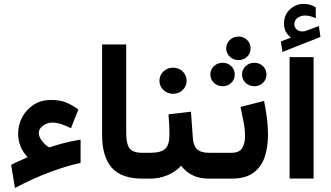

<svg xmlns="http://www.w3.org/2000/svg" viewBox="-20 -908 1683 976"><path d="M177.2 -231.9Q177.2 -213.9 192.4 -193.1Q207.5 -172.4 230 -158.7Q264.6 -169.9 289.6 -176.8Q314.5 -183.6 337.6 -188.5Q360.8 -193.4 389.6 -198.2V-80.1Q319.3 -64.9 234.1 -33.2Q148.9 -1.5 56.2 47.4L36.6 -69.8Q56.6 -80.6 77.4 -89.6Q98.1 -98.6 120.6 -108.9Q72.3 -159.7 72.3 -228.5Q72.3 -275.4 93.8 -314.2Q115.2 -353 152.8 -376.5Q190.4 -399.9 238.3 -399.9Q285.2 -399.9 315.9 -387.2Q346.7 -374.5 378.4 -351.6L340.8 -256.3Q316.9 -268.1 293.5 -276.4Q270 -284.7 244.6 -284.7Q220.7 -284.7 199 -269.3Q177.2 -253.9 177.2 -231.9Z M499 -682.1H621.6V-231.9Q621.6 -176.8 638.4 -154.1Q655.3 -131.3 703.6 -131.3H715.8V0H703.6Q597.7 0 548.3 -55.4Q499 -110.8 499 -222.7Z M836.4 -326.7 950.7 -340.3 960.4 -205.6Q962.9 -167 982.2 -149.2Q1001.5 -131.3 1042.5 -131.3H1052.7V0H1041.5Q991.7 0 957.3 -18.1Q922.9 -36.1 900.9 -65.4Q872.1 -34.2 830.8 -17.1Q789.6 0 743.2 0H696.3V-131.3H743.2Q798.3 -131.3 819.8 -151.4Q841.3 -171.4 841.3 -222.2Q841.3 -249.5 840.1 -275.4Q838.9 -301.3 836.4 -326.7ZM790.5 -497.6Q790.5 -525.4 810.8 -544.7Q831.1 -564 859.9 -564Q888.7 -564 908.7 -544.7Q928.7 -525.4 928.7 -497.6Q928.7 -469.7 908.7 -450.4Q888.7 -431.2 859.9 -431.2Q831.1 -431.2 810.8 -450.4Q790.5 -469.7 790.5 -497.6Z M1129.9 -662.1Q1129.9 -687.5 1148.2 -704.8Q1166.5 -722.2 1192.4 -722.2Q1218.3 -722.2 1236.1 -704.8Q1253.9 -687.5 1253.9 -662.1Q1253.9 -636.7 1236.1 -619.6Q1218.3 -602.5 1192.4 -602.5Q1166.5 -602.5 1148.2 -619.9Q1129.9 -637.2 1129.9 -662.1ZM1210.4 -529.3Q1210.4 -554.7 1228.8 -571.8Q1247.1 -588.9 1272.9 -588.9Q1298.8 -588.9 1316.7 -571.8Q1334.5 -554.7 1334.5 -529.3Q1334.5 -503.9 1316.7 -486.8Q1298.8 -469.7 1272.9 -469.7Q1247.1 -469.7 1228.8 -486.8Q1210.4 -503.9 1210.4 -529.3ZM1049.3 -529.3Q1049.3 -554.7 1067.6 -571.8Q1085.9 -588.9 1111.8 -588.9Q1137.7 -588.9 1155.5 -571.8Q1173.3 -554.7 1173.3 -529.3Q1173.3 -503.9 1155.5 -486.8Q1137.7 -469.7 1111.8 -469.7Q1085.9 -469.7 1067.6 -486.8Q1049.3 -503.9 1049.3 -529.3ZM1157.2 0H1033.2V-131.3H1157.2Q1196.8 -131.3 1211.2 -155.3Q1225.6 -179.2 1225.6 -216.3Q1225.6 -249.5 1218.3 -288.3Q1210.9 -327.1 1202.6 -364.3L1322.3 -395Q1331.5 -350.6 1336.9 -306.9Q1342.3 -263.2 1342.3 -223.6Q1342.3 -159.7 1325.2 -109.1Q1308.1 -58.6 1267.6 -29.3Q1227.1 0 1157.2 0Z M1459 -716.8Q1442.4 -730.5 1433.1 -746.3Q1423.8 -762.2 1423.8 -789.1Q1423.8 -832.5 1453.9 -860.4Q1483.9 -888.2 1522.5 -888.2Q1542.5 -888.2 1556.4 -883.8Q1570.3 -879.4 1585 -871.1L1585.4 -814.9Q1557.6 -829.1 1529.3 -829.1Q1509.8 -829.1 1492.9 -817.4Q1476.1 -805.7 1476.1 -782.7Q1476.6 -769 1489.3 -757.3Q1502 -745.6 1527.8 -749Q1528.8 -749 1531.7 -750L1601.1 -775.4L1608.9 -720.2L1416 -644L1407.7 -697.3ZM1574.2 -617.7V-0.5H1452.1V-617.7Z"/></svg>

Font: Vazirmatn RD FD
Style: Bold
Weight: 700
Designer: Saber Rastikerdar
Foundry: Saber Rastikerdar
Version: Version 33.003